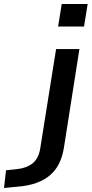

<svg xmlns="http://www.w3.org/2000/svg" viewBox="-151 -742 459 955"><path d="M138 -610 156 -722H285L267 -610ZM-131 193 -121 105 -65 99Q-18 94 11.5 70Q41 46 49 -3L128 -498H244L167 -8Q160 36 143.5 70Q127 104 99 128.5Q71 153 29.5 168Q-12 183 -69 187Z"/></svg>

Font: Nunito Sans 7pt SemiExpanded SemiBold
Style: Italic
Weight: 600
Width: 6
Italic angle: -9°
Designer: Vernon Adams
Foundry: Vernon Adams
Version: Version 3.101;gftools[0.9.27]